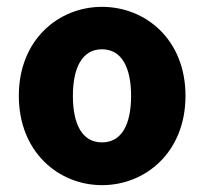

<svg xmlns="http://www.w3.org/2000/svg" viewBox="-20 -529 597 561"><path d="M278 12C405 12 522 -84 522 -249C522 -414 405 -509 278 -509C152 -509 35 -414 35 -249C35 -84 152 12 278 12ZM278 -113C220 -113 193 -166 193 -249C193 -331 220 -385 278 -385C336 -385 363 -331 363 -249C363 -166 336 -113 278 -113Z"/></svg>

Font: DAIFUKU Sans
Style: Bold
Weight: 700
Designer: Original font ‘Source Han Sans JP’ : Paul D. Hunt
Foundry: Daifuku
Version: Version 1.000